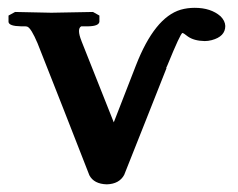

<svg xmlns="http://www.w3.org/2000/svg" viewBox="-20 -465 616 496"><path d="M331.1 -295.9Q379.4 -419.9 446.8 -439.9Q463.9 -444.8 482.9 -444.8Q524.9 -444.8 549.8 -422.9Q561.5 -411.1 562 -397.9Q562 -370.6 526.9 -361.3Q517.6 -358.9 508.8 -358.9Q481 -359.4 464.8 -371.1Q454.6 -379.4 451.2 -379.9Q445.8 -377.9 413.1 -297.9Q410.6 -291.5 409.2 -289.1H410.2Q392.1 -243.2 355.5 -150.9Q318.8 -58.6 300.8 -13.2Q288.1 10.3 255.9 11.2Q222.7 10.3 210.9 -12.2Q141.1 -191.4 77.1 -353Q60.5 -392.1 50.8 -396Q47.4 -397 44.9 -397H34.2Q3.4 -397.5 2 -408.2V-424.8L19 -434.1Q20 -434.1 112.8 -432.1L220.2 -434.1L236.8 -424.8V-409.2Q235.8 -397.5 208 -397H189.9Q184.1 -394 184.1 -384.8Q184.1 -375 190.4 -359.4L190.9 -357.9L273.9 -148.9Z"/></svg>

Font: Linux Libertine O
Style: Bold
Weight: 700
Designer: Philipp H. Poll
Foundry: Philipp H. Poll
Version: Version 5.0.0